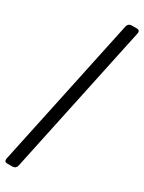

<svg xmlns="http://www.w3.org/2000/svg" viewBox="-311 -927 876 1166"><g transform="rotate(30 126.5 -344.0)"><path d="M-10.3 208Q-20.5 208 -25.3 201.6Q-30.1 195.3 -28.1 185.1L196.6 -873.1Q198.6 -883.3 206.5 -889.6Q214.5 -896 224.7 -896H263.6Q273.8 -896 278.6 -889.6Q283.4 -883.3 281.4 -873.1L56.7 185.1Q54.7 195.3 46.8 201.6Q38.8 208 28.6 208Z"/></g></svg>

Font: Rubik Light
Style: Italic
Weight: 300
Italic angle: -12°
Designer: Hubert and Fischer
Foundry: Hubert and Fischer
Version: Version 2.300;gftools[0.9.30]